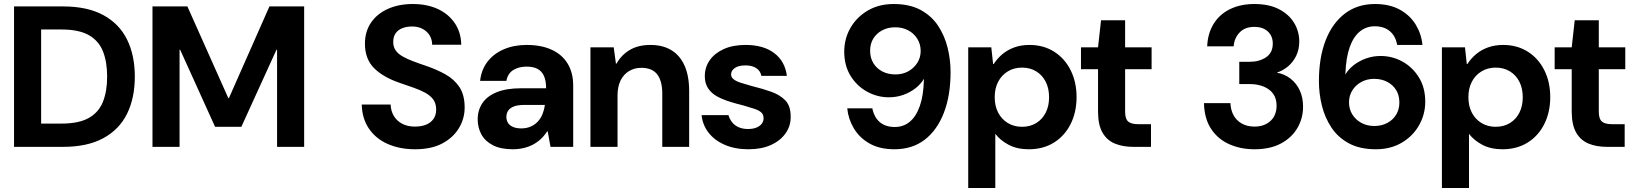

<svg xmlns="http://www.w3.org/2000/svg" viewBox="-20 -732 8136 957"><path d="M50 0V-700H294Q416 -700 495.5 -656.5Q575 -613 613.5 -534.5Q652 -456 652 -350Q652 -244 613.5 -165.5Q575 -87 495.5 -43.5Q416 0 294 0ZM185 -116H286Q373 -116 422.5 -144Q472 -172 493 -224.5Q514 -277 514 -350Q514 -424 493 -476.5Q472 -529 422.5 -557Q373 -585 286 -585H185Z M740 0V-700H914L1118 -243H1121L1323 -700H1496V0H1361V-484H1358L1183 -100H1052L878 -484H875V0Z M2049 12Q1973 12 1913.5 -14Q1854 -40 1819.5 -90Q1785 -140 1783 -211H1927Q1928 -180 1942.5 -155Q1957 -130 1984 -115.5Q2011 -101 2048 -101Q2080 -101 2103.5 -110.5Q2127 -120 2140.5 -139Q2154 -158 2154 -186Q2154 -216 2139.5 -236Q2125 -256 2099 -270Q2073 -284 2040 -295.5Q2007 -307 1972 -319Q1888 -348 1843.5 -393.5Q1799 -439 1799 -514Q1799 -575 1829.5 -619.5Q1860 -664 1914 -688Q1968 -712 2037 -712Q2108 -712 2161.5 -687.5Q2215 -663 2246.5 -617Q2278 -571 2279 -509H2134Q2134 -535 2121.5 -555.5Q2109 -576 2086.5 -588Q2064 -600 2034 -600Q2008 -600 1986.5 -592Q1965 -584 1952.5 -567Q1940 -550 1940 -523Q1940 -498 1952 -481Q1964 -464 1985.5 -451.5Q2007 -439 2037 -427.5Q2067 -416 2103 -404Q2156 -386 2200 -361.5Q2244 -337 2270 -298Q2296 -259 2296 -196Q2296 -141 2267.5 -93.5Q2239 -46 2184.5 -17Q2130 12 2049 12Z M2536 12Q2476 12 2437 -8Q2398 -28 2379.5 -62Q2361 -96 2361 -137Q2361 -183 2384.5 -218Q2408 -253 2456 -272.5Q2504 -292 2577 -292H2702Q2702 -329 2691.5 -353Q2681 -377 2659.5 -388.5Q2638 -400 2605 -400Q2566 -400 2538.5 -383Q2511 -366 2504 -329H2373Q2379 -384 2409.5 -424Q2440 -464 2490.5 -486Q2541 -508 2605 -508Q2677 -508 2729 -484.5Q2781 -461 2809 -415.5Q2837 -370 2837 -305V0H2724L2710 -77H2707Q2693 -55 2675 -38.5Q2657 -22 2636 -11Q2615 0 2589.5 6Q2564 12 2536 12ZM2578 -92Q2605 -92 2626 -101.5Q2647 -111 2661.5 -127Q2676 -143 2684.5 -164.5Q2693 -186 2696 -209H2592Q2561 -209 2541.5 -201.5Q2522 -194 2513 -180.5Q2504 -167 2504 -149Q2504 -131 2513 -118Q2522 -105 2539 -98.5Q2556 -92 2578 -92Z M2923 0V-496H3039L3050 -415H3053Q3077 -458 3119 -483Q3161 -508 3222 -508Q3284 -508 3327 -481.5Q3370 -455 3392.5 -404Q3415 -353 3415 -278V0H3281V-266Q3281 -328 3256 -361Q3231 -394 3176 -394Q3142 -394 3115 -377.5Q3088 -361 3073 -330.5Q3058 -300 3058 -256V0Z M3710 12Q3644 12 3593 -10Q3542 -32 3512 -70.5Q3482 -109 3477 -158H3611Q3616 -140 3628 -124Q3640 -108 3660.5 -98.5Q3681 -89 3708 -89Q3735 -89 3752.5 -97Q3770 -105 3778 -117Q3786 -129 3786 -142Q3786 -162 3773.5 -172.5Q3761 -183 3737.5 -190.5Q3714 -198 3683 -207Q3650 -215 3616.5 -225.5Q3583 -236 3555 -251Q3527 -266 3510 -291Q3493 -316 3493 -352Q3493 -396 3517 -431Q3541 -466 3586.5 -487Q3632 -508 3696 -508Q3786 -508 3839.5 -467Q3893 -426 3902 -354H3775Q3770 -379 3749.5 -392.5Q3729 -406 3696 -406Q3661 -406 3642.5 -393Q3624 -380 3624 -361Q3624 -347 3636.5 -337Q3649 -327 3672 -319.5Q3695 -312 3728 -303Q3781 -290 3824.5 -274.5Q3868 -259 3894.5 -231.5Q3921 -204 3921 -152Q3922 -105 3896 -68Q3870 -31 3823 -9.5Q3776 12 3710 12Z M4438 12Q4365 12 4314.5 -16.5Q4264 -45 4236 -92Q4208 -139 4203 -192H4328Q4337 -147 4365.5 -123Q4394 -99 4440 -99Q4483 -99 4514.5 -125Q4546 -151 4564.5 -203Q4583 -255 4585 -333Q4585 -334 4585 -336Q4585 -338 4585 -339Q4570 -313 4543 -292Q4516 -271 4482 -259Q4448 -247 4411 -247Q4353 -247 4302 -275Q4251 -303 4219.5 -354Q4188 -405 4188 -475Q4188 -539 4219 -593Q4250 -647 4305.5 -679.5Q4361 -712 4434 -712Q4514 -712 4568.5 -682.5Q4623 -653 4655.5 -604Q4688 -555 4703 -495Q4718 -435 4718 -373Q4718 -256 4684.5 -169.5Q4651 -83 4589 -35.5Q4527 12 4438 12ZM4443 -361Q4479 -361 4507 -376.5Q4535 -392 4552 -418.5Q4569 -445 4569 -478Q4569 -512 4552 -539Q4535 -566 4506.5 -581Q4478 -596 4442 -596Q4406 -596 4377.5 -581Q4349 -566 4333 -540Q4317 -514 4317 -479Q4317 -444 4333 -417.5Q4349 -391 4377.5 -376Q4406 -361 4443 -361Z M4806 205V-496H4921L4930 -413H4933Q4952 -442 4977.5 -463Q5003 -484 5036.5 -496Q5070 -508 5111 -508Q5181 -508 5234 -474.5Q5287 -441 5316.5 -382Q5346 -323 5346 -248Q5346 -173 5316.5 -114Q5287 -55 5233.5 -21.5Q5180 12 5108 12Q5050 12 5008 -10Q4966 -32 4941 -65V205ZM5074 -100Q5115 -100 5145.5 -119Q5176 -138 5192.5 -171Q5209 -204 5209 -247Q5209 -291 5192.5 -324Q5176 -357 5145.5 -376Q5115 -395 5074 -395Q5034 -395 5003 -376Q4972 -357 4955 -324Q4938 -291 4938 -248Q4938 -204 4955 -171Q4972 -138 5003 -119Q5034 -100 5074 -100Z M5629 0Q5576 0 5536.5 -16.5Q5497 -33 5475 -71.5Q5453 -110 5453 -177V-387H5368V-496H5453L5468 -631H5588V-496H5720V-387H5588V-175Q5588 -140 5603 -126.5Q5618 -113 5654 -113H5717V0Z M6233 12Q6164 12 6107.5 -13Q6051 -38 6017 -89Q5983 -140 5981 -218H6113Q6114 -185 6128 -158.5Q6142 -132 6169 -116.5Q6196 -101 6233 -101Q6268 -101 6293 -115Q6318 -129 6330.5 -152Q6343 -175 6343 -205Q6343 -241 6326 -264.5Q6309 -288 6278.5 -300.5Q6248 -313 6209 -313H6157V-424H6209Q6257 -424 6290.5 -446.5Q6324 -469 6324 -515Q6324 -552 6299.5 -575Q6275 -598 6232 -598Q6185 -598 6158.5 -570Q6132 -542 6129 -501H5997Q6000 -567 6030 -614.5Q6060 -662 6112 -687Q6164 -712 6232 -712Q6305 -712 6354.5 -686.5Q6404 -661 6430 -618.5Q6456 -576 6456 -525Q6456 -485 6440.5 -453.5Q6425 -422 6400 -401Q6375 -380 6344 -370Q6383 -363 6412.5 -340Q6442 -317 6458.5 -281.5Q6475 -246 6475 -200Q6475 -143 6447 -94.5Q6419 -46 6365 -17Q6311 12 6233 12Z M6838 12Q6758 12 6703.5 -17.5Q6649 -47 6616.5 -96Q6584 -145 6569 -205Q6554 -265 6554 -327Q6554 -445 6587.5 -531Q6621 -617 6683.5 -664.5Q6746 -712 6833 -712Q6907 -712 6958 -683.5Q7009 -655 7037 -608.5Q7065 -562 7070 -508H6944Q6936 -553 6907 -577Q6878 -601 6832 -601Q6790 -601 6758 -575Q6726 -549 6707.5 -497Q6689 -445 6686 -366Q6686 -365 6686 -364Q6686 -363 6686 -361Q6702 -388 6729 -408.5Q6756 -429 6790 -441Q6824 -453 6861 -453Q6920 -453 6970.5 -425Q7021 -397 7052.5 -346Q7084 -295 7084 -225Q7084 -162 7053 -107.5Q7022 -53 6966.5 -20.5Q6911 12 6838 12ZM6830 -104Q6866 -104 6894.5 -119Q6923 -134 6939 -160.5Q6955 -187 6955 -221Q6955 -257 6939 -283Q6923 -309 6894.5 -324Q6866 -339 6829 -339Q6794 -339 6765.5 -323.5Q6737 -308 6720.5 -281.5Q6704 -255 6704 -222Q6704 -188 6720.5 -161.5Q6737 -135 6765.5 -119.5Q6794 -104 6830 -104Z M7167 205V-496H7282L7291 -413H7294Q7313 -442 7338.5 -463Q7364 -484 7397.5 -496Q7431 -508 7472 -508Q7542 -508 7595 -474.5Q7648 -441 7677.5 -382Q7707 -323 7707 -248Q7707 -173 7677.5 -114Q7648 -55 7594.5 -21.5Q7541 12 7469 12Q7411 12 7369 -10Q7327 -32 7302 -65V205ZM7435 -100Q7476 -100 7506.5 -119Q7537 -138 7553.5 -171Q7570 -204 7570 -247Q7570 -291 7553.5 -324Q7537 -357 7506.5 -376Q7476 -395 7435 -395Q7395 -395 7364 -376Q7333 -357 7316 -324Q7299 -291 7299 -248Q7299 -204 7316 -171Q7333 -138 7364 -119Q7395 -100 7435 -100Z M7990 0Q7937 0 7897.5 -16.5Q7858 -33 7836 -71.5Q7814 -110 7814 -177V-387H7729V-496H7814L7829 -631H7949V-496H8081V-387H7949V-175Q7949 -140 7964 -126.5Q7979 -113 8015 -113H8078V0Z"/></svg>

Font: DM Sans 9pt 36pt
Style: Bold
Weight: 700
Version: Version 4.004;gftools[0.9.30]